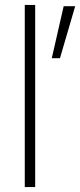

<svg xmlns="http://www.w3.org/2000/svg" viewBox="-20 -755 324 775"><path d="M80 0V-735H122V0ZM237 -730H283.5L222 -520H189Z"/></svg>

Font: Hauora
Style: Regular
Weight: 400
Designer: Wayne Shih
Foundry: WCYS
Version: Version 1.001